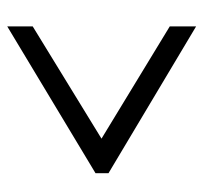

<svg xmlns="http://www.w3.org/2000/svg" viewBox="-36 -532 579 548"><g transform="rotate(-90 254.0 -258.5)"><path d="M33.2 -275.9 452.1 -527.8V-455.1L131.8 -258.8L452.1 -64V11.2L33.2 -238.8Z"/></g></svg>

Font: Rawline
Style: Regular
Weight: 400
Designer: Matt McInerney, Pablo Impallari, Rodrigo Fuenzalida
Foundry: Matt McInerney, Pablo Impallari, Rodrigo Fuenzalida
Version: Version 4.020;PS 004.020;hotconv 1.0.88;makeotf.lib2.5.64775